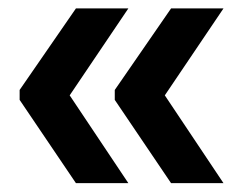

<svg xmlns="http://www.w3.org/2000/svg" viewBox="-20 -466 552 445"><path d="M498 -446.5 362 -245 498 -41.5H376.5L246 -234.5V-257.5L376.5 -446.5ZM277.5 -446.5 141.5 -245 277.5 -41.5H156L25.5 -234.5V-257.5L156 -446.5Z"/></svg>

Font: Anek Kannada Medium SemiBold
Style: Regular
Weight: 600
Version: Version 1.003